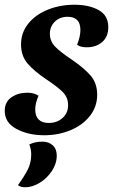

<svg xmlns="http://www.w3.org/2000/svg" viewBox="-30 -550 478 812"><path d="M168 -213Q114 -249 86.5 -281.5Q59 -314 59 -362Q59 -412 89.5 -450Q120 -488 172 -509Q224 -530 285 -530Q346 -530 387 -507.5Q428 -485 428 -435Q428 -395 402.5 -372.5Q377 -350 337 -350Q309 -350 296 -361Q310 -395 310 -423Q310 -479 256 -479Q223 -479 202 -458.5Q181 -438 181 -407Q181 -376 202.5 -353.5Q224 -331 272 -299Q326 -262 353.5 -230Q381 -198 381 -149Q381 -99 350.5 -60Q320 -21 268.5 0.5Q217 22 157 22Q90 22 40 -4.5Q-10 -31 -10 -81Q-10 -119 18.5 -138.5Q47 -158 85 -158Q114 -158 133 -145Q119 -114 119 -87Q119 -59 133.5 -44.5Q148 -30 176 -30Q211 -30 234.5 -51Q258 -72 258 -105Q258 -137 237 -159Q216 -181 168 -213ZM76 242Q57 242 46 233Q74 194 88 166Q102 138 102 102Q102 82 94 61Q118 49 149 49Q176 49 193 64.5Q210 80 210 108Q210 142 189.5 173Q169 204 138 223Q107 242 76 242Z"/></svg>

Font: Sansita Medium Italic
Style: Regular
Weight: 500
Italic angle: -11°
Designer: Pablo Cosgaya
Foundry: Omnibus-Type
Version: Version 1.006